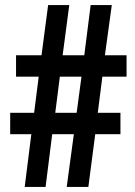

<svg xmlns="http://www.w3.org/2000/svg" viewBox="-20 -734 532 754"><path d="M382 -433H477V-517H392L419 -714H336L311 -517H226L252 -714H169L143 -517H43V-433H132L114 -291H20V-207H103L77 0H159L185 -207H270L242 0H327L354 -207H453V-291H364ZM197 -291 215 -433H300L281 -291Z"/></svg>

Font: Noto Sans Myanmar ExtraCondensed SemiBold
Style: Regular
Weight: 600
Width: 2
Designer: Monotype Design Team
Foundry: Monotype Imaging Inc.
Version: Version 2.107